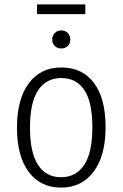

<svg xmlns="http://www.w3.org/2000/svg" viewBox="-20 -840 556 871"><path d="M459 -263Q459 -134 405 -61.5Q351 11 257 11Q163 11 110 -60.5Q57 -132 57 -261Q57 -390 110.5 -462Q164 -534 258 -534Q353 -534 406 -464Q459 -394 459 -263ZM116 -261Q116 -148 152.5 -92Q189 -36 257 -36Q325 -36 362 -92Q399 -148 399 -263Q399 -376 363 -431Q327 -486 258 -486Q190 -486 153 -430.5Q116 -375 116 -261ZM299 -661Q299 -643 287.5 -631.5Q276 -620 258 -620Q240 -620 228.5 -631.5Q217 -643 217 -661Q217 -678 228.5 -690Q240 -702 258 -702Q276 -702 287.5 -690Q299 -678 299 -661ZM148 -776V-820H367V-776Z"/></svg>

Font: Fira Sans Condensed Light
Style: Regular
Weight: 300
Width: 3
Designer: bBox Type GmbH & Carrois Corporate GbR & Edenspiekermann AG
Foundry: bBox Type GmbH & Carrois Corporate GbR & Edenspiekermann AG
Version: Version 4.301